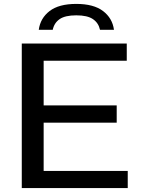

<svg xmlns="http://www.w3.org/2000/svg" viewBox="-20 -963 724 983"><path d="M203.5 -88H634V0H91.5V-740H629V-652H203.5V-423.5H577.5V-335H203.5ZM370.5 -943Q459.5 -943 507.5 -906.5Q555.5 -870 563.5 -810.5H492Q484.5 -845.5 456 -865Q427.5 -884.5 370.5 -884.5Q313.5 -884.5 285.5 -865.2Q257.5 -846 250 -810.5H178.5Q186.5 -870 234 -906.5Q281.5 -943 370.5 -943Z"/></svg>

Font: Encode Sans Expanded Medium
Style: Regular
Weight: 500
Width: 7
Designer: Multiple Designers
Foundry: Impallari Type
Version: Version 2.000